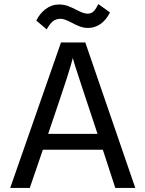

<svg xmlns="http://www.w3.org/2000/svg" viewBox="-20 -916 711 941"><path d="M209 -772 158 -815Q174 -849 203.5 -871.5Q233 -894 269 -894Q294 -894 314.5 -886Q335 -878 354 -868Q390 -849 408 -849Q429 -849 440.5 -862Q452 -875 462 -896L519 -855Q500 -817 472 -798Q444 -779 412 -779Q390 -779 369.5 -787Q349 -795 331 -805Q295 -824 278 -824Q254 -824 238.5 -811Q223 -798 209 -772ZM458 -260 382 -489Q337 -624 337 -633Q337 -634 338 -634L337 -632Q333 -614 308 -534Q275 -433 216 -260ZM643 5H545L484 -182H190L126 5H30L279 -708H398Z"/></svg>

Font: LXGW 975 Gothic SC
Style: Regular
Weight: 400
Version: Version 2.01;February 25, 2021